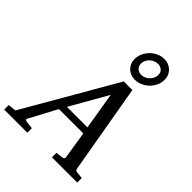

<svg xmlns="http://www.w3.org/2000/svg" viewBox="-321 -1121 1263 1263"><g transform="rotate(45 310.0 -490.0)"><path d="M374 -564 226.1 -304.2H417ZM391.1 0V-42L437 -46.9Q459 -49.8 456.1 -65.9L425.8 -256.8H199.2L97.2 -65.9Q91.8 -56.2 96.9 -52.2Q102.1 -48.3 116.2 -46.9L162.1 -42V0H-53.2V-42L2.9 -47.9L372.1 -687H452.1L560.1 -65.9Q561.5 -56.2 565.4 -52Q569.3 -47.9 580.1 -46.9L626 -42V0ZM502.9 -877.4Q502.9 -900.9 487.8 -914.6Q472.7 -928.2 449.7 -928.2Q434.1 -928.2 419.7 -921.9Q405.3 -915.5 393.8 -904.8Q382.3 -894 375.5 -879.9Q368.7 -865.7 368.7 -850.1Q368.7 -826.7 384.5 -812.5Q400.4 -798.3 422.9 -798.3Q438 -798.3 452.6 -804.9Q467.3 -811.5 478.3 -822.5Q489.3 -833.5 496.1 -847.7Q502.9 -861.8 502.9 -877.4ZM415 -746.1Q394 -746.1 376.2 -753.2Q358.4 -760.3 345.5 -772.9Q332.5 -785.6 325.2 -803.2Q317.9 -820.8 317.9 -841.3Q317.9 -868.7 329.3 -893.8Q340.8 -918.9 360.1 -938.2Q379.4 -957.5 404.5 -969Q429.7 -980.5 457 -980.5Q478 -980.5 495.8 -973.4Q513.7 -966.3 526.9 -953.4Q540 -940.4 547.4 -922.9Q554.7 -905.3 554.7 -884.3Q554.7 -856.4 543.2 -831.5Q531.7 -806.6 512.2 -787.6Q492.7 -768.6 467.5 -757.3Q442.4 -746.1 415 -746.1Z"/></g></svg>

Font: Charis SIL
Style: Italic
Weight: 400
Italic angle: -11°
Foundry: SIL International
Version: Version 4.112